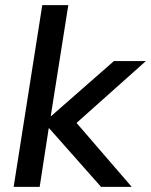

<svg xmlns="http://www.w3.org/2000/svg" viewBox="-20 -725 586 745"><path d="M33 0 144 -705H245L177 -275H179L422 -488H546L277 -248L491 0H372L171 -227H169L134 0Z"/></svg>

Font: Nunito Sans SemiBold
Style: Italic
Weight: 600
Italic angle: -9°
Designer: Vernon Adams
Foundry: Vernon Adams
Version: Version 3.006; ttfautohint (v1.8.3)